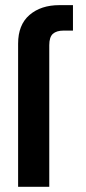

<svg xmlns="http://www.w3.org/2000/svg" viewBox="-20 -720 330 740"><path d="M261.2 -602.1H225.1Q197.8 -602.1 183.8 -589.6Q169.9 -577.1 169.9 -545.9V0H49.8V-551.8Q49.8 -624.5 93.8 -662.4Q137.7 -700.2 209 -700.2H261.2Z"/></svg>

Font: Overused Grotesk SemiBold
Style: Regular
Weight: 600
Version: Version 0.002